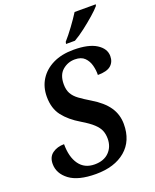

<svg xmlns="http://www.w3.org/2000/svg" viewBox="-169 -1026 912 1132"><g transform="rotate(-20 287.0 -460.5)"><path d="M234 10Q123 10 68 -31.5Q13 -73 13 -133Q13 -177 43 -198.5Q73 -220 116 -220Q116 -139 149.5 -92.5Q183 -46 246 -46Q304 -46 336.5 -79Q369 -112 369 -163Q369 -191 360 -213.5Q351 -236 326.5 -259Q302 -282 255 -310Q189 -349 152.5 -396.5Q116 -444 116 -517Q116 -578 145.5 -624.5Q175 -671 229 -697.5Q283 -724 358 -724Q452 -724 501 -693Q550 -662 550 -615Q550 -578 525 -556.5Q500 -535 443 -535Q444 -564 436 -595Q428 -626 407 -647Q386 -668 346 -668Q302 -668 268.5 -639.5Q235 -611 235 -552Q235 -517 248 -493.5Q261 -470 287.5 -450.5Q314 -431 354 -407Q423 -366 455.5 -318.5Q488 -271 488 -211Q488 -106 419.5 -48Q351 10 234 10ZM329 -771 332 -784Q358 -813 388.5 -854.5Q419 -896 441 -931H574L571 -921Q555 -902 523 -874Q491 -846 454 -817.5Q417 -789 385 -771Z"/></g></svg>

Font: Noto Serif SemiCondensed SemiBold
Style: Italic
Weight: 600
Width: 4
Italic angle: -12°
Designer: Monotype Design Team
Foundry: Monotype Imaging Inc.
Version: Version 2.014; ttfautohint (v1.8.4.7-5d5b)